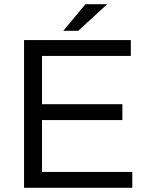

<svg xmlns="http://www.w3.org/2000/svg" viewBox="-20 -890 695 910"><path d="M94 0V-700H600V-625H179V-396H560V-321H179V-75H607V0ZM280 -744 385 -870H488L351 -744Z"/></svg>

Font: REM Light
Style: Regular
Weight: 300
Designer: Octavio Pardo
Foundry: Ashler Design
Version: Version 1.005;gftools[0.9.28]